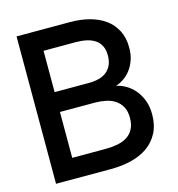

<svg xmlns="http://www.w3.org/2000/svg" viewBox="-107 -813 839 906"><g transform="rotate(-15 312.5 -360.0)"><path d="M324.5 0H55.5V-720H317Q368 -720 411.5 -708.5Q455 -697 487 -673.8Q519 -650.5 537.2 -615Q555.5 -579.5 555.5 -532Q555.5 -497.5 546 -470.8Q536.5 -444 521.2 -424.2Q506 -404.5 486.8 -391.8Q467.5 -379 448.5 -373Q471 -369 494 -356Q517 -343 535.8 -321.5Q554.5 -300 566.5 -269.5Q578.5 -239 578.5 -200Q578.5 -147.5 558.8 -109.5Q539 -71.5 504.8 -47.2Q470.5 -23 424.2 -11.5Q378 0 324.5 0ZM319 -621.5H161V-419.5H329Q354.5 -419.5 376.2 -425Q398 -430.5 414 -442.8Q430 -455 439.2 -474.5Q448.5 -494 448.5 -522Q448.5 -550 438.8 -569Q429 -588 411.8 -599.5Q394.5 -611 370.8 -616.2Q347 -621.5 319 -621.5ZM324.5 -98.5Q354.5 -98.5 381.5 -103.5Q408.5 -108.5 428.8 -121Q449 -133.5 461 -155.5Q473 -177.5 473 -211Q473 -243.5 461.2 -264.8Q449.5 -286 429.8 -299Q410 -312 384.5 -317.2Q359 -322.5 332 -322.5H161V-98.5Z"/></g></svg>

Font: Vela Sans SemBd
Style: Regular
Weight: 600
Designer: Principal design: Mikhail Sharanda - project Manrope.
Design modification: Ravid Balaliev
Foundry: Mikhail Sharanda
Version: Version 1.001